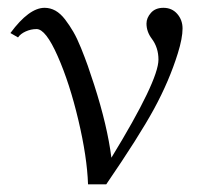

<svg xmlns="http://www.w3.org/2000/svg" viewBox="-20 -462 524 494"><path d="M400.4 -441.9Q422.4 -441.9 436 -426.3Q449.7 -410.6 449.7 -388.7Q449.7 -363.8 437.5 -324.7Q415.5 -253.9 376.5 -182.1Q337.4 -110.4 253.4 12.2H206.5Q204.1 -58.1 181.6 -153.1Q159.2 -248 128.4 -317.6Q97.7 -387.2 74.2 -387.2Q59.6 -387.2 46.1 -381.1Q32.7 -375 26.4 -365.7L6.8 -377Q54.7 -441.9 94.7 -441.9Q109.4 -441.9 122.6 -434.6Q135.7 -427.2 147.5 -411.9Q159.2 -396.5 168.7 -380.1Q178.2 -363.8 188.5 -338.4Q198.7 -313 205.8 -293Q212.9 -272.9 222.2 -244.1Q256.3 -138.2 266.6 -56.2Q387.7 -254.4 387.7 -308.6Q387.7 -339.4 370.6 -362.3Q356.9 -380.4 356.9 -401.4Q356.9 -416 368.4 -429Q379.9 -441.9 400.4 -441.9Z"/></svg>

Font: Libertinage
Style: f
Weight: 400
Designer: OSP
Foundry: OSP
Version: Version 1.0; 2008; OFL relea